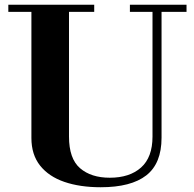

<svg xmlns="http://www.w3.org/2000/svg" viewBox="-20 -774 814 807"><path d="M403 13Q316 13 250.5 -9.5Q185 -32 148.5 -78Q112 -124 112 -194V-724H15V-754H376V-724H270V-200Q270 -107 316.5 -67Q363 -27 441.4 -27Q525 -27 573 -70Q621 -113 621 -200V-724H526V-754H764V-724H659V-195Q659 -87 595 -37Q531 13 403 13Z"/></svg>

Font: Libre Bodoni
Style: Regular
Weight: 400
Designer: Pablo Impallari, Rodrigo Fuenzalida
Foundry: Impallari Type
Version: Version 2.005;gftools[0.9.23]